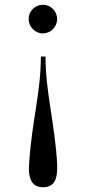

<svg xmlns="http://www.w3.org/2000/svg" viewBox="-20 -550 358 808"><path d="M220.5 -470C220.5 -503 193.5 -530 160.5 -530C127.5 -530 100.5 -503 100.5 -470C100.5 -437 127.5 -409.5 160.5 -409.5C193.5 -409.5 220.5 -437 220.5 -470ZM102.5 139C102.5 146 101.5 151.5 101.5 157.5C101.5 203.5 114.5 238 161.5 238C208.5 238 220.5 203.5 220.5 157.5V139C210 -37 171.5 -162 171.5 -312H152C152 -162 113.5 -37 102.5 139Z"/></svg>

Font: Bodoni* 11
Style: Regular
Weight: 400
Version: Version 2.3